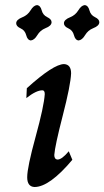

<svg xmlns="http://www.w3.org/2000/svg" viewBox="-20 -732 412 758"><path d="M116.2 6.3Q87.4 4.9 87.4 -32.2Q87.4 -71.3 120.6 -192.1Q153.8 -313 156.7 -360.4Q156.7 -375.5 147.5 -375.5Q123 -375.5 84 -344.7L85.9 -383.8Q191.4 -479 232.9 -479Q260.7 -477.5 260.7 -442.4Q258.8 -396 227.8 -275.9Q196.8 -155.8 194.3 -120.1Q194.3 -103 207.5 -102.1Q224.1 -102.1 251.5 -134.8L265.6 -101.1Q175.3 6.3 116.2 6.3ZM101.6 -572.3Q88.4 -573.7 83.5 -593Q78.6 -612.3 61.3 -620.1Q43.9 -627.9 43.9 -640.1Q43.9 -654.3 68.8 -664.1Q89.4 -672.4 100.8 -691.4Q112.3 -710.4 126 -711.9Q139.6 -710.4 144.5 -691.4Q149.4 -672.4 166.5 -664.3Q183.6 -656.2 183.6 -644.5Q183.6 -629.9 159.2 -620.6Q138.7 -612.3 127.2 -593Q115.7 -573.7 101.6 -572.3ZM290 -572.3Q276.9 -573.7 272 -593Q267.1 -612.3 249.8 -620.1Q232.4 -627.9 232.4 -640.1Q232.4 -654.3 257.3 -664.1Q277.8 -672.4 289.3 -691.4Q300.8 -710.4 314.5 -711.9Q328.1 -710.4 333 -691.4Q337.9 -672.4 355 -664.3Q372.1 -656.2 372.1 -644.5Q372.1 -629.9 347.7 -620.6Q327.1 -612.3 315.7 -593Q304.2 -573.7 290 -572.3Z"/></svg>

Font: Kelvinch
Style: Italic
Weight: 400
Italic angle: -10°
Designer: Paul James Miller
Foundry: High-Logic / Made with FontCreator
Version: Version 3.40;July 22, 2017;FontCreator 11.0.0.2388 64-bit